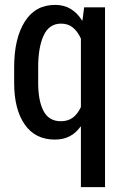

<svg xmlns="http://www.w3.org/2000/svg" viewBox="-20 -558 507 781"><path d="M37.6 -285.2Q37.6 -401.4 80.6 -469.7Q123.5 -538.1 204.1 -538.1Q240.7 -538.1 267.6 -521.7Q294.4 -505.4 314 -474.6H315.4L322.3 -528.3H407.2V203.1H309.1V-42.5L307.6 -43Q288.6 -16.6 262.9 -3.4Q237.3 9.8 203.1 9.8Q123 9.8 80.3 -52Q37.6 -113.8 37.6 -220.2ZM135.3 -220.2Q135.3 -148.4 157 -106.7Q178.7 -64.9 227.5 -64.9Q256.8 -64.9 276.4 -79.6Q295.9 -94.2 309.1 -122.6V-400.9Q295.9 -430.2 276.4 -446Q256.8 -461.9 228.5 -461.9Q179.7 -461.9 157.5 -413.6Q135.3 -365.2 135.3 -285.2Z"/></svg>

Font: Franco
Style: Regular
Weight: 400
Designer: Google
Version: Version 1.200311; 2013